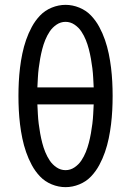

<svg xmlns="http://www.w3.org/2000/svg" viewBox="-20 -763 540 791"><path d="M250 8Q221 8 193 -3.5Q165 -15 145 -36Q125 -57 111 -83Q97 -109 87.5 -136.5Q78 -164 72 -193Q66 -222 62.5 -251Q59 -280 57.5 -309Q56 -338 56 -368Q56 -397 57.5 -426Q59 -455 62.5 -484Q66 -513 72 -542Q78 -571 87.5 -598.5Q97 -626 111 -652Q125 -678 145 -699Q165 -720 193 -731.5Q221 -743 250 -743Q279 -743 307 -731.5Q335 -720 355 -699Q375 -678 389 -652Q403 -626 412.5 -598.5Q422 -571 428 -542Q434 -513 437.5 -484Q441 -455 442.5 -426Q444 -397 444 -368Q444 -338 442.5 -309Q441 -280 437.5 -251Q434 -222 428 -193Q422 -164 412.5 -136.5Q403 -109 389 -83Q375 -57 355 -36Q335 -15 307 -3.5Q279 8 250 8ZM134 -403H366Q365 -422 364 -442Q363 -462 360.5 -482Q358 -502 354.5 -521.5Q351 -541 346 -560.5Q341 -580 333.5 -598.5Q326 -617 315 -633.5Q304 -650 287 -661.5Q270 -673 250 -673Q230 -673 213 -661.5Q196 -650 185 -633.5Q174 -617 166.5 -598.5Q159 -580 154 -560.5Q149 -541 145.5 -521.5Q142 -502 139.5 -482Q137 -462 136 -442Q135 -422 134 -403ZM250 -62Q270 -62 287 -73.5Q304 -85 315 -101.5Q326 -118 333.5 -136.5Q341 -155 346 -174.5Q351 -194 354.5 -213.5Q358 -233 360.5 -253Q363 -273 364 -293Q365 -313 366 -333H134Q135 -313 136 -293Q137 -273 139.5 -253Q142 -233 145.5 -213.5Q149 -194 154 -174.5Q159 -155 166.5 -136.5Q174 -118 185 -101.5Q196 -85 213 -73.5Q230 -62 250 -62Z"/></svg>

Font: Iosevka
Style: Regular
Weight: 400
Monospace: yes
Designer: Belleve Invis
Foundry: Belleve Invis
Version: Version 33.2.3; ttfautohint (v1.8.4)